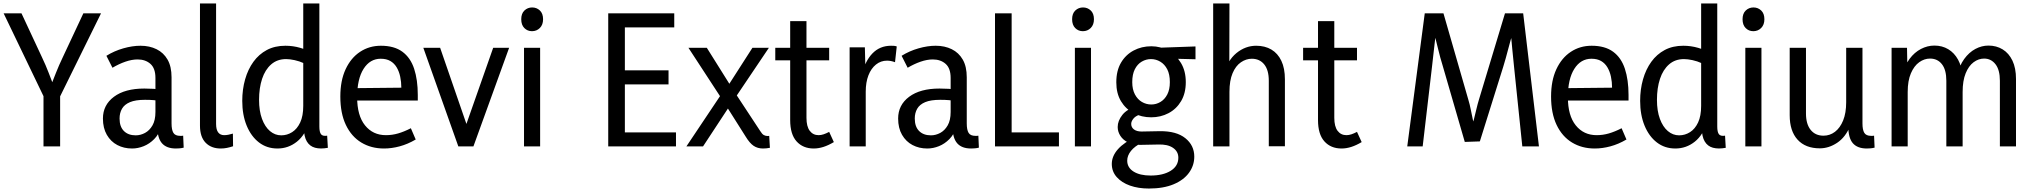

<svg xmlns="http://www.w3.org/2000/svg" viewBox="-20 -845 11737 1108"><path d="M231 0V-290L1 -768H104L222 -515Q244 -469 261 -424.5Q278 -380 295 -336H268Q286 -382 303 -425Q320 -468 342 -514L461 -768H563L327 -289V0Z M888 -115 910 -111Q897 -70 870 -42.5Q843 -15 809.5 -1.5Q776 12 742 12Q695 12 657 -8Q619 -28 596.5 -67Q574 -106 574 -161Q574 -239 637.5 -286.5Q701 -334 813 -334Q838 -334 865.5 -332.5Q893 -331 916 -326V-261Q891 -265 868.5 -267Q846 -269 817 -269Q762 -269 730 -255.5Q698 -242 684 -217.5Q670 -193 670 -161Q670 -114 695 -89Q720 -64 763 -64Q791 -64 817 -78Q843 -92 860 -121.5Q877 -151 877 -199V-395Q877 -451 848 -476.5Q819 -502 774 -502Q741 -502 703.5 -489Q666 -476 629 -454L594 -523Q639 -551 691.5 -566Q744 -581 791 -581Q843 -581 883.5 -561Q924 -541 947 -501Q970 -461 970 -399V-133Q970 -96 980.5 -78.5Q991 -61 1020 -61Q1024 -61 1028.5 -61Q1033 -61 1037 -62L1040 7Q1029 10 1017 11Q1005 12 995 12Q941 12 914.5 -18.5Q888 -49 888 -115Z M1134 -120V-825H1227V-130Q1227 -97 1239 -81Q1251 -65 1274 -65Q1285 -65 1298 -67.5Q1311 -70 1324 -74L1325 -1Q1307 5 1289.5 8.5Q1272 12 1254 12Q1199 12 1166.5 -21.5Q1134 -55 1134 -120Z M1823 -825V-115Q1823 -83 1832.5 -70.5Q1842 -58 1868 -62L1872 8Q1829 16 1798 7.5Q1767 -1 1750.5 -29Q1734 -57 1734 -105V-147H1767Q1743 -67 1693.5 -27.5Q1644 12 1581 12Q1520 12 1474.5 -23Q1429 -58 1403.5 -120Q1378 -182 1378 -263Q1378 -329 1394.5 -387Q1411 -445 1442.5 -488.5Q1474 -532 1520 -556.5Q1566 -581 1627 -581Q1671 -581 1712.5 -569Q1754 -557 1794 -534L1734 -480Q1708 -492 1680 -498Q1652 -504 1631 -504Q1580 -504 1545 -473.5Q1510 -443 1492.5 -390Q1475 -337 1475 -269Q1475 -205 1492 -159Q1509 -113 1538 -88.5Q1567 -64 1603 -64Q1637 -64 1666 -82.5Q1695 -101 1712.5 -138.5Q1730 -176 1730 -234V-825Z M2196 12Q2122 12 2065 -22.5Q2008 -57 1976 -124Q1944 -191 1944 -288Q1944 -380 1974.5 -445.5Q2005 -511 2058 -546Q2111 -581 2178 -581Q2255 -581 2302 -546.5Q2349 -512 2370 -448Q2391 -384 2391 -297V-265H1997L1998 -336L2296 -339Q2296 -372 2289.5 -402.5Q2283 -433 2269 -456.5Q2255 -480 2232.5 -493Q2210 -506 2177 -506Q2115 -506 2078 -447.5Q2041 -389 2041 -284Q2041 -178 2086.5 -121.5Q2132 -65 2207 -65Q2243 -65 2277.5 -75Q2312 -85 2351 -105L2379 -40Q2333 -13 2286.5 -0.5Q2240 12 2196 12Z M2826 -569H2918L2712 0H2625L2423 -569H2520L2685 -91H2658Z M3004 0V-569H3097V0ZM3050 -665Q3024 -665 3006 -683Q2988 -701 2988 -734Q2988 -767 3006.5 -784.5Q3025 -802 3051 -802Q3077 -802 3095.5 -784.5Q3114 -767 3114 -734Q3114 -702 3095.5 -683.5Q3077 -665 3050 -665Z M3568 -81H3881V0H3490V-768H3871V-687H3568L3586 -708V-422L3568 -439H3838V-358H3568L3586 -379V-60Z M4423 8Q4413 10 4402.5 11Q4392 12 4383 12Q4352 12 4329 -3.5Q4306 -19 4283 -57L4154 -261L3953 -569H4059L4215 -320L4367 -89Q4378 -71 4388 -65.5Q4398 -60 4411 -60Q4413 -60 4415 -60.5Q4417 -61 4419 -61ZM3941 0 4149 -311 4168 -329 4322 -569H4417L4215 -269L4200 -248L4037 0Z M4676 12Q4614 12 4577 -29Q4540 -70 4540 -152V-723H4634V-165Q4634 -115 4653 -90Q4672 -65 4704 -65Q4718 -65 4733 -70Q4748 -75 4765 -84L4792 -25Q4760 -6 4731.5 3Q4703 12 4676 12ZM4454 -497V-569H4765V-497Z M4883 0V-572H4971L4975 -411H4953Q4971 -491 5014 -536Q5057 -581 5122 -581Q5130 -581 5138.5 -580.5Q5147 -580 5155 -577L5145 -486Q5121 -495 5099 -495Q5063 -495 5035 -472.5Q5007 -450 4991.5 -410Q4976 -370 4976 -316V0Z M5477 -115 5499 -111Q5486 -70 5459 -42.5Q5432 -15 5398.5 -1.5Q5365 12 5331 12Q5284 12 5246 -8Q5208 -28 5185.5 -67Q5163 -106 5163 -161Q5163 -239 5226.5 -286.5Q5290 -334 5402 -334Q5427 -334 5454.5 -332.5Q5482 -331 5505 -326V-261Q5480 -265 5457.5 -267Q5435 -269 5406 -269Q5351 -269 5319 -255.5Q5287 -242 5273 -217.5Q5259 -193 5259 -161Q5259 -114 5284 -89Q5309 -64 5352 -64Q5380 -64 5406 -78Q5432 -92 5449 -121.5Q5466 -151 5466 -199V-395Q5466 -451 5437 -476.5Q5408 -502 5363 -502Q5330 -502 5292.5 -489Q5255 -476 5218 -454L5183 -523Q5228 -551 5280.5 -566Q5333 -581 5380 -581Q5432 -581 5472.5 -561Q5513 -541 5536 -501Q5559 -461 5559 -399V-133Q5559 -96 5569.5 -78.5Q5580 -61 5609 -61Q5613 -61 5617.5 -61Q5622 -61 5626 -62L5629 7Q5618 10 5606 11Q5594 12 5584 12Q5530 12 5503.5 -18.5Q5477 -49 5477 -115Z M5799 -81H6091V0H5722V-768H5818V-63Z M6183 0V-569H6276V0ZM6229 -665Q6203 -665 6185 -683Q6167 -701 6167 -734Q6167 -767 6185.5 -784.5Q6204 -802 6230 -802Q6256 -802 6274.5 -784.5Q6293 -767 6293 -734Q6293 -702 6274.5 -683.5Q6256 -665 6229 -665Z M6731 -371Q6731 -416 6716 -445Q6701 -474 6676 -489Q6651 -504 6622 -504Q6594 -504 6569 -489.5Q6544 -475 6529 -445.5Q6514 -416 6514 -371Q6514 -329 6529.5 -300Q6545 -271 6570 -256.5Q6595 -242 6624 -242Q6652 -242 6676.5 -256.5Q6701 -271 6716 -299.5Q6731 -328 6731 -371ZM6823 -371Q6823 -307 6796 -261.5Q6769 -216 6723.5 -192Q6678 -168 6623 -168Q6568 -168 6522 -192Q6476 -216 6449 -261Q6422 -306 6422 -370Q6422 -437 6449 -483Q6476 -529 6522 -553.5Q6568 -578 6624 -578Q6677 -578 6722.5 -552.5Q6768 -527 6795.5 -481Q6823 -435 6823 -371ZM6879 -577V-503L6722 -507L6623 -568ZM6535 -55 6570 -22Q6528 -1 6506.5 26Q6485 53 6485 82Q6485 122 6521.5 145Q6558 168 6620 168Q6692 168 6736 140.5Q6780 113 6780 65Q6780 29 6749 8Q6718 -13 6664 -11L6562 -9Q6520 -8 6490.5 -22.5Q6461 -37 6445.5 -61Q6430 -85 6430 -112Q6430 -148 6457 -182Q6484 -216 6539 -231L6556 -183Q6532 -175 6520 -159.5Q6508 -144 6508 -130Q6508 -110 6524 -98Q6540 -86 6568 -86L6673 -88Q6769 -89 6820.5 -47.5Q6872 -6 6872 59Q6872 110 6841.5 152Q6811 194 6752.5 218.5Q6694 243 6610 243Q6549 243 6501 226Q6453 209 6424.5 177Q6396 145 6396 101Q6396 56 6431.5 16Q6467 -24 6535 -55Z M7302 -1V-379Q7302 -441 7275.5 -473.5Q7249 -506 7204 -506Q7171 -506 7141 -485.5Q7111 -465 7093 -422.5Q7075 -380 7075 -315V0H6981V-825H7075L7074 -410H7040Q7063 -496 7115 -538.5Q7167 -581 7229 -581Q7280 -581 7317 -559Q7354 -537 7374.5 -494Q7395 -451 7395 -387V-1Z M7722 12Q7660 12 7623 -29Q7586 -70 7586 -152V-723H7680V-165Q7680 -115 7699 -90Q7718 -65 7750 -65Q7764 -65 7779 -70Q7794 -75 7811 -84L7838 -25Q7806 -6 7777.5 3Q7749 12 7722 12ZM7500 -497V-569H7811V-497Z M8101 0 8202 -768H8310L8454 -268Q8462 -242 8467.5 -213Q8473 -184 8479.5 -155Q8486 -126 8493 -101H8470Q8478 -126 8485.5 -155.5Q8493 -185 8500 -215Q8507 -245 8515 -271L8665 -768H8770L8861 0H8765L8717 -463Q8712 -510 8707 -562.5Q8702 -615 8698 -661H8712Q8697 -614 8683.5 -561.5Q8670 -509 8655 -460L8520 -29L8433 -26L8306 -464Q8291 -512 8278.5 -564.5Q8266 -617 8253 -663H8267Q8262 -616 8255.5 -563Q8249 -510 8244 -461L8190 0Z M9183 12Q9109 12 9052 -22.5Q8995 -57 8963 -124Q8931 -191 8931 -288Q8931 -380 8961.5 -445.5Q8992 -511 9045 -546Q9098 -581 9165 -581Q9242 -581 9289 -546.5Q9336 -512 9357 -448Q9378 -384 9378 -297V-265H8984L8985 -336L9283 -339Q9283 -372 9276.5 -402.5Q9270 -433 9256 -456.5Q9242 -480 9219.5 -493Q9197 -506 9164 -506Q9102 -506 9065 -447.5Q9028 -389 9028 -284Q9028 -178 9073.5 -121.5Q9119 -65 9194 -65Q9230 -65 9264.5 -75Q9299 -85 9338 -105L9366 -40Q9320 -13 9273.5 -0.5Q9227 12 9183 12Z M9890 -825V-115Q9890 -83 9899.5 -70.5Q9909 -58 9935 -62L9939 8Q9896 16 9865 7.5Q9834 -1 9817.5 -29Q9801 -57 9801 -105V-147H9834Q9810 -67 9760.5 -27.5Q9711 12 9648 12Q9587 12 9541.5 -23Q9496 -58 9470.5 -120Q9445 -182 9445 -263Q9445 -329 9461.5 -387Q9478 -445 9509.5 -488.5Q9541 -532 9587 -556.5Q9633 -581 9694 -581Q9738 -581 9779.5 -569Q9821 -557 9861 -534L9801 -480Q9775 -492 9747 -498Q9719 -504 9698 -504Q9647 -504 9612 -473.5Q9577 -443 9559.5 -390Q9542 -337 9542 -269Q9542 -205 9559 -159Q9576 -113 9605 -88.5Q9634 -64 9670 -64Q9704 -64 9733 -82.5Q9762 -101 9779.5 -138.5Q9797 -176 9797 -234V-825Z M10052 0V-569H10145V0ZM10098 -665Q10072 -665 10054 -683Q10036 -701 10036 -734Q10036 -767 10054.5 -784.5Q10073 -802 10099 -802Q10125 -802 10143.5 -784.5Q10162 -767 10162 -734Q10162 -702 10143.5 -683.5Q10125 -665 10098 -665Z M10646 -118H10657Q10630 -53 10582 -21Q10534 11 10482 11Q10399 11 10353.5 -39Q10308 -89 10308 -180V-569H10402V-190Q10402 -129 10429 -95.5Q10456 -62 10503 -62Q10540 -62 10569.5 -84.5Q10599 -107 10616.5 -150Q10634 -193 10634 -255V-569H10728V-133Q10728 -96 10738.5 -78.5Q10749 -61 10778 -61Q10782 -61 10786 -61Q10790 -61 10795 -62L10798 7Q10786 10 10774.5 11Q10763 12 10753 12Q10699 12 10672.5 -18.5Q10646 -49 10646 -118Z M11614 0H11521V-379Q11521 -442 11495.5 -474.5Q11470 -507 11430 -507Q11398 -507 11369.5 -486Q11341 -465 11323.5 -422Q11306 -379 11306 -314V0H11212V-379Q11212 -442 11186.5 -474.5Q11161 -507 11118 -507Q11085 -507 11055.5 -486Q11026 -465 11007.5 -422Q10989 -379 10989 -314V0H10896V-569H10985L10988 -411H10957Q10972 -468 11000 -505.5Q11028 -543 11065.5 -562.5Q11103 -582 11143 -582Q11188 -582 11223 -561Q11258 -540 11279.5 -501Q11301 -462 11305 -407H11273Q11287 -466 11315 -504.5Q11343 -543 11379.5 -562.5Q11416 -582 11455 -582Q11501 -582 11537 -560Q11573 -538 11593.5 -495Q11614 -452 11614 -389Z"/></svg>

Font: Yaldevi ExtraLight Medium
Style: Regular
Weight: 500
Version: Version 1.100